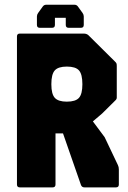

<svg xmlns="http://www.w3.org/2000/svg" viewBox="-20 -812 556 832"><path d="M66 0Q53.5 0 53.5 -12.5V-654Q53.5 -666.5 66 -666.5H342.5Q355 -666.5 362.5 -660L477.5 -546Q483 -541 484.5 -537.5Q486 -534 486 -526V-389Q486 -382.5 480 -377L423 -320.5L382.5 -286L433.5 -217.5L491 -96.5Q493 -92 494 -87.8Q495 -83.5 495 -77.5V-12.5Q495 0 482.5 0H346Q335 0 331 -10L253 -234H220.5V-12.5Q220.5 0 208 0ZM269.5 -371.5Q307.5 -371.5 322.2 -388Q337 -404.5 337 -447Q337 -490.5 322.2 -507Q307.5 -523.5 269.5 -523.5Q232.5 -523.5 217.5 -507Q202.5 -490.5 202.5 -447Q202.5 -404.5 217.5 -388Q232.5 -371.5 269.5 -371.5ZM180.5 -791.5H302.5Q312 -791.5 317.5 -784L338 -755.5Q343 -748.5 343 -740.5V-704Q343 -691.5 330.5 -691.5H277.5Q265 -691.5 265 -704V-735H218V-704Q218 -691.5 205.5 -691.5H152.5Q140 -691.5 140 -704V-740.5Q140 -748.5 145 -755.5L165.5 -784Q171 -791.5 180.5 -791.5Z"/></svg>

Font: Jaro 24pt
Style: Regular
Weight: 400
Designer: Agyei Archer, Celine Hurka, Mirko Velimirović
Version: Version 1.000